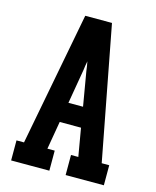

<svg xmlns="http://www.w3.org/2000/svg" viewBox="-111 -812 722 888"><g transform="rotate(15 250.0 -367.5)"><path d="M28 0V-96H64L186 -735H314L436 -96H472V0H289V-96H324L301 -230H199L176 -96H211V0ZM215 -326H285L257 -490Q256 -501 254 -512Q252 -523 250 -534Q248 -523 246 -512Q244 -501 243 -490Z"/></g></svg>

Font: Iosevka Slab
Style: Bold
Weight: 700
Monospace: yes
Designer: Belleve Invis
Foundry: Belleve Invis
Version: Version 11.1.1; ttfautohint (v1.8.3)